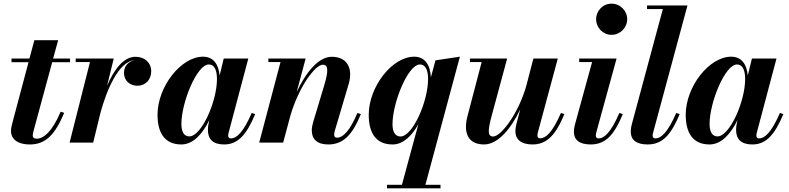

<svg xmlns="http://www.w3.org/2000/svg" viewBox="-20 -780 4316 1050"><path d="M331 -163 311.5 -169C265.5 -58.5 217 -21.5 180.5 -21.5C166 -21.5 159 -28 159 -38.5C159 -47.5 161.5 -56.5 163.5 -64L265.5 -440H363V-460H270.5L298 -560H168L141 -460H43V-440H136L51.5 -122.5C46 -102.5 40 -79 40 -63.5C40 -26.5 67 10 144 10C232 10 283 -48 331 -163Z M472 -440.5 360.5 0H489.5L529.5 -163.5C561 -280 627 -445 716 -450.5C681 -444 658 -417 658 -381C658 -339.5 690 -311 731.5 -311C776 -311 807 -345 807 -390C807 -437.5 771 -469.5 721 -469.5C654.5 -469.5 602.5 -397.5 565.5 -310.5L602 -460H394V-440.5Z M1375.5 -156 1356.5 -162C1310 -54.5 1273 -23 1243 -23C1232 -23 1228 -30 1228 -38.5C1228 -43 1228.5 -48 1230 -53.5L1338 -460H1203.5L1181 -367C1175.5 -429.5 1146 -470 1090 -470C969.5 -470 841.5 -305.5 841.5 -152.5C841.5 -54 880 10 972 10C1037.5 10 1089 -50 1124.5 -123L1119.5 -97.5C1118 -90.5 1117 -81 1117 -69C1117 -20 1144 10 1205.5 10C1279.5 10 1327.5 -40.5 1375.5 -156ZM1166.5 -347.5C1166.5 -226 1082.5 -34 1015 -34C987 -34 972 -59 972 -102C972 -219.5 1056.5 -427.5 1122 -427.5C1152.5 -427.5 1166.5 -396.5 1166.5 -347.5Z M1514 -440.5 1397.5 0H1528.5L1568.5 -149C1613 -301.5 1702.5 -426 1745.5 -426C1777 -426 1776 -390.5 1753 -313L1693 -113.5C1689 -100.5 1685 -81.5 1685 -67C1685 -19 1714.5 10 1775 10C1852.5 10 1904.5 -35.5 1953.5 -156L1934.5 -162C1895 -68.5 1858 -27 1822 -27C1812 -27 1807.5 -33 1807.5 -44C1807.5 -49 1809 -57.5 1810.5 -63L1886.5 -319.5C1912 -404.5 1879.5 -469.5 1795 -469.5C1719 -469.5 1650.5 -379.5 1602.5 -276.5L1651.5 -460H1447.5V-440.5Z M2389 230.5H2306.5L2495 -470L2361.5 -450L2336.5 -357C2333 -426 2303 -470 2245 -470C2124.5 -470 1996.5 -305.5 1996.5 -152.5C1996.5 -54 2035 10 2127 10C2185.5 10 2233 -38 2268 -101L2178 230.5H2096.5V250H2389ZM2321 -347.5C2321 -225.5 2237 -33.5 2170 -33.5C2141 -33.5 2126.5 -60 2126.5 -100.5C2126.5 -218 2211 -427.5 2276.5 -427.5C2307 -427.5 2321 -396.5 2321 -347.5Z M2753.5 -460H2550V-440.5H2614L2535.5 -141C2514 -54.5 2538.5 10 2627.5 10C2704.5 10 2776 -79 2825 -182L2803 -97.5C2800.5 -86.5 2798.5 -72.5 2798.5 -62C2798.5 -20 2827.5 10 2892 10C2970 10 3018.5 -40.5 3066.5 -156L3047.5 -162C3001 -54.5 2964.5 -23.5 2933 -23.5C2923.5 -23.5 2919 -29.5 2919 -38.5C2919 -43.5 2920 -50 2921.5 -56L3030.5 -460H2897L2858.5 -312C2815.5 -159 2720 -33.5 2677 -33.5C2645 -33.5 2648 -69 2669 -147.5Z M3240 -675C3240 -629.5 3276.5 -589.5 3324.5 -589.5C3372.5 -589.5 3410 -629.5 3410 -675C3410 -720.5 3372.5 -760 3324.5 -760C3276.5 -760 3240 -720.5 3240 -675ZM3386 -156 3367 -162C3320.5 -54.5 3284 -23 3253 -23C3242.5 -23 3238.5 -30 3238.5 -39C3238.5 -44 3239.5 -50.5 3241 -56L3352 -460H3147.5V-440.5H3218L3125.5 -103.5C3122.5 -92.5 3118.5 -76.5 3118.5 -59C3118.5 -17.5 3145.5 10 3210 10C3291 10 3338 -40.5 3386 -156Z M3697 -156 3678 -162C3631.5 -54.5 3594.5 -23 3564 -23C3554 -23 3549 -29.5 3549 -39C3549 -43.5 3550.5 -50 3552 -55.5L3739.5 -750H3518.5V-730.5H3605L3436 -103.5C3433 -93 3429.5 -78 3429.5 -59C3429.5 -17.5 3457 10 3521.5 10C3601.5 10 3649 -40.5 3697 -156Z M4264 -156 4245 -162C4198.5 -54.5 4161.5 -23 4131.5 -23C4120.5 -23 4116.5 -30 4116.5 -38.5C4116.5 -43 4117 -48 4118.5 -53.5L4226.5 -460H4092L4069.5 -367C4064 -429.5 4034.5 -470 3978.5 -470C3858 -470 3730 -305.5 3730 -152.5C3730 -54 3768.5 10 3860.5 10C3926 10 3977.5 -50 4013 -123L4008 -97.5C4006.5 -90.5 4005.5 -81 4005.5 -69C4005.5 -20 4032.5 10 4094 10C4168 10 4216 -40.5 4264 -156ZM4055 -347.5C4055 -226 3971 -34 3903.5 -34C3875.5 -34 3860.5 -59 3860.5 -102C3860.5 -219.5 3945 -427.5 4010.5 -427.5C4041 -427.5 4055 -396.5 4055 -347.5Z"/></svg>

Font: Bodoni* 11pt
Style: Bold Italic
Weight: 700
Italic angle: -13°
Version: Version 2.3